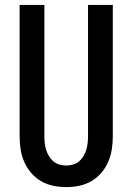

<svg xmlns="http://www.w3.org/2000/svg" viewBox="-20 -755 540 783"><path d="M250 8Q223 8 196.5 2.5Q170 -3 147 -16.5Q124 -30 106.5 -50.5Q89 -71 78.5 -95.5Q68 -120 64 -146.5Q60 -173 60 -200V-735H161V-200Q161 -186 162.5 -172Q164 -158 168 -144.5Q172 -131 179.5 -118.5Q187 -106 197.5 -97Q208 -88 222 -84Q236 -80 250 -80Q264 -80 278 -84Q292 -88 302.5 -97Q313 -106 320.5 -118.5Q328 -131 332 -144.5Q336 -158 337.5 -172Q339 -186 339 -200V-735H440V-200Q440 -173 436 -146.5Q432 -120 421.5 -95.5Q411 -71 393.5 -50.5Q376 -30 353 -16.5Q330 -3 303.5 2.5Q277 8 250 8Z"/></svg>

Font: Iosevka Curly Semibold
Style: Regular
Weight: 600
Monospace: yes
Designer: Belleve Invis
Foundry: Belleve Invis
Version: Version 22.1.2; ttfautohint (v1.8.4)